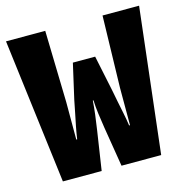

<svg xmlns="http://www.w3.org/2000/svg" viewBox="-98 -741 797 832"><g transform="rotate(-15 300.0 -325.0)"><path d="M83 0 2 -650H178L186 -328Q186 -300 186 -272Q186 -244 186 -216Q186 -188 186 -160H190Q194 -188 199.5 -216Q205 -244 211 -272.5Q217 -301 222 -328L258 -486H358L391 -328Q396 -302 401.5 -274Q407 -246 413 -217.5Q419 -189 423 -160H427Q427 -189 427 -217.5Q427 -246 427 -273.5Q427 -301 427 -328L435 -650H599L524 0H346L317 -178Q312 -210 307.5 -243Q303 -276 302 -305H299Q297 -276 293 -243Q289 -210 284 -178L257 0Z"/></g></svg>

Font: Source Code Pro ExtraLight Black
Style: Regular
Weight: 900
Monospace: yes
Version: Version 1.018;hotconv 1.0.116;makeotfexe 2.5.65601